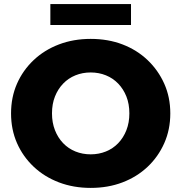

<svg xmlns="http://www.w3.org/2000/svg" viewBox="-20 -904 886 938"><path d="M423 14Q339 14 268 -13Q197 -40 144.5 -89.5Q92 -139 63 -205Q34 -271 34 -350Q34 -429 63 -495Q92 -561 144.5 -610.5Q197 -660 268 -687Q339 -714 423 -714Q508 -714 578.5 -687Q649 -660 701 -610.5Q753 -561 782.5 -495Q812 -429 812 -350Q812 -271 782.5 -204.5Q753 -138 701 -89Q649 -40 578.5 -13Q508 14 423 14ZM423 -150Q463 -150 497.5 -164Q532 -178 557.5 -204.5Q583 -231 597.5 -268Q612 -305 612 -350Q612 -396 597.5 -432.5Q583 -469 557.5 -495.5Q532 -522 497.5 -536Q463 -550 423 -550Q383 -550 348.5 -536Q314 -522 288.5 -495.5Q263 -469 248.5 -432.5Q234 -396 234 -350Q234 -305 248.5 -268Q263 -231 288.5 -204.5Q314 -178 348.5 -164Q383 -150 423 -150ZM226 -782V-884H620V-782Z"/></svg>

Font: MOST Montserrat ExtraBold
Style: Regular
Weight: 800
Designer: Julieta Ulanovsky
Foundry: Julieta Ulanovsky
Version: Version 8.000;March 11, 2024;FontCreator 15.0.0.2926 64-bit